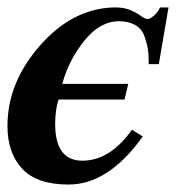

<svg xmlns="http://www.w3.org/2000/svg" viewBox="-23 -482 509 515"><path d="M429 -462 403 -310H376Q376 -334 373.5 -350.5Q371 -367 364 -386Q357 -405 339.5 -415Q322 -425 296 -425Q245 -425 203 -372.5Q161 -320 144 -257H321L311 -215H134Q125 -188 125 -149Q125 -51 198 -51Q272 -51 331 -134L360 -116Q268 13 161 13Q76 13 36.5 -29.5Q-3 -72 -3 -144Q-3 -260 83.5 -359Q170 -458 280 -462Q308 -463 326.5 -455Q345 -447 355.5 -439Q366 -431 373 -431Q380 -431 391 -441Q402 -451 406 -462Z"/></svg>

Font: STIX
Style: Bold Italic
Weight: 700
Italic angle: -16.33°
Designer: MicroPress Inc., with final additions and corrections provided by Coen Hoffman, Elsevier (retired)
Version: Version 1.1.1